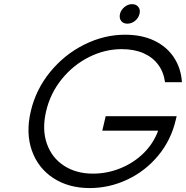

<svg xmlns="http://www.w3.org/2000/svg" viewBox="-20 -912 913 942"><path d="M130.9 -365.7Q155.8 -472.7 225.8 -558.6Q295.9 -644.5 393.3 -693.1Q490.7 -741.7 593.8 -741.7Q676.3 -741.7 737.5 -712.2Q798.8 -682.6 833.5 -629.9Q868.2 -577.1 872.6 -508.8H789.6Q783.2 -558.1 756.3 -594.5Q729.5 -630.9 684.1 -650.9Q638.7 -670.9 577.1 -670.9Q494.6 -670.9 417 -632.1Q339.4 -593.3 283 -523.7Q226.6 -454.1 206.1 -365.7Q185.5 -277.3 209.7 -207.8Q233.9 -138.2 293.7 -99.1Q353.5 -60.1 436 -60.1Q506.3 -60.1 571.5 -86.7Q636.7 -113.3 685.1 -161.1Q733.4 -209 755.9 -271H481.9L498.5 -341.8H846.7L842.3 -323.7Q819.3 -224.6 756.1 -148.4Q692.9 -72.3 604.5 -30.8Q516.1 10.7 419.9 10.7Q316.9 10.7 241.9 -38.1Q167 -86.9 136.5 -172.9Q106 -258.8 130.9 -365.7ZM568.8 -844.2Q573.2 -862.8 590.3 -877.2Q607.4 -891.6 627.4 -891.6Q648.4 -891.6 658.9 -877.9Q669.4 -864.3 664.6 -844.2Q659.7 -823.7 642.6 -809.8Q625.5 -795.9 605 -795.9Q584.5 -795.9 574.2 -809.6Q564 -823.2 568.8 -844.2Z"/></svg>

Font: Glacial Indifference
Style: Italic
Weight: 400
Designer: Alfredo Marco Pradil
Foundry: Alfredo Marco Pradil
Version: Version 1.312